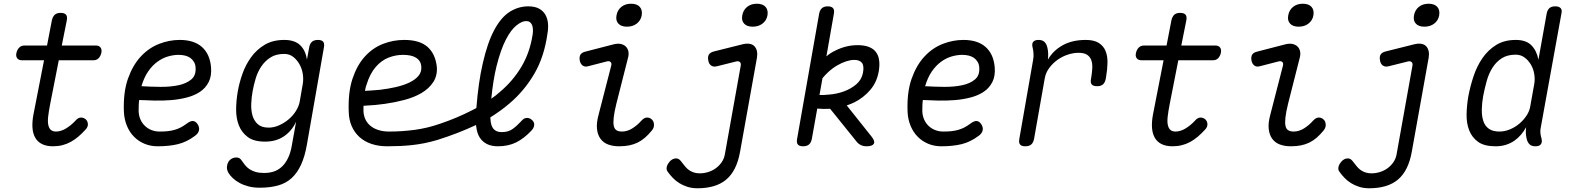

<svg xmlns="http://www.w3.org/2000/svg" viewBox="-20 -774 8440 1029"><path d="M494 -530Q511 -530 519 -519Q527 -508 523 -490Q519 -473 508.5 -462Q498 -451 480 -451H295L249 -217Q241 -176 238 -148.5Q235 -121 239 -103.5Q243 -86 253 -77.5Q263 -69 280 -69Q307 -69 334.5 -86Q362 -103 385 -128Q399 -144 413.5 -144Q428 -144 439 -135Q450 -125 451 -109.5Q452 -94 439 -80Q419 -58 399.5 -41.5Q380 -25 359 -13.5Q338 -2 314.5 4Q291 10 264 10Q229 10 205 -2Q181 -14 168.5 -36.5Q156 -59 154 -90Q152 -121 159 -159L216 -451H98Q80 -451 72 -462Q64 -473 68 -490Q72 -508 83 -519Q94 -530 111 -530H232L258 -665Q263 -686 274 -695.5Q285 -705 305 -705Q325 -705 333.5 -695.5Q342 -686 338 -665L311 -530Z M1038 -110Q1050 -92 1046.5 -75.5Q1043 -59 1025 -46Q981 -13 934 -1.5Q887 10 825 10Q787 10 754.5 -3.5Q722 -17 698 -41.5Q674 -66 660 -100Q646 -134 644 -175Q640 -279 665.5 -351.5Q691 -424 734 -470.5Q777 -517 832 -538.5Q887 -560 943 -560Q1020 -560 1062.5 -522Q1105 -484 1111 -414Q1115 -367 1098.5 -334.5Q1082 -302 1052 -282Q1022 -262 981.5 -251.5Q941 -241 897 -237.5Q853 -234 808.5 -235Q764 -236 726 -238Q724 -225 723.5 -210Q723 -195 723 -178Q724 -153 733 -133Q742 -113 757.5 -98.5Q773 -84 793 -76.5Q813 -69 835 -69Q860 -69 879 -71Q898 -73 915.5 -78Q933 -83 948.5 -91Q964 -99 980 -111Q1000 -126 1013.5 -125.5Q1027 -125 1038 -110ZM738 -312Q787 -309 839.5 -308.5Q892 -308 935.5 -317Q979 -326 1005.5 -348.5Q1032 -371 1028 -414Q1027 -430 1019 -443Q1011 -456 999.5 -464Q988 -472 972 -476Q956 -480 937 -480Q910 -480 880.5 -471.5Q851 -463 823.5 -443Q796 -423 774 -391Q752 -359 738 -312Z M1567 -122Q1555 -96 1538.5 -76.5Q1522 -57 1501 -43Q1480 -29 1455 -22Q1430 -15 1400 -15Q1341 -15 1308 -39.5Q1275 -64 1260 -102.5Q1245 -141 1245.5 -188.5Q1246 -236 1254 -282Q1262 -329 1279 -377.5Q1296 -426 1325.5 -467Q1355 -508 1398.5 -534Q1442 -560 1504 -560Q1559 -560 1588.5 -532Q1618 -504 1625 -454L1637 -520Q1641 -541 1652.5 -550.5Q1664 -560 1684 -560Q1704 -560 1712 -550.5Q1720 -541 1716 -520L1625 0Q1614 64 1593.5 108.5Q1573 153 1543 180.5Q1513 208 1470.5 220Q1428 232 1372 232Q1339 232 1312 225Q1285 218 1264 206.5Q1243 195 1228 181Q1213 167 1204 152Q1199 143 1197 133.5Q1195 124 1197 115Q1198 106 1202 97.5Q1206 89 1212.5 83Q1219 77 1227.5 73.5Q1236 70 1246 70Q1256 70 1262.5 73.5Q1269 77 1275 86Q1283 98 1293 110.5Q1303 123 1317 132.5Q1331 142 1350 147.5Q1369 153 1396 153Q1423 153 1446.5 145.5Q1470 138 1489.5 120.5Q1509 103 1523.5 73.5Q1538 44 1545 0ZM1420 -90Q1448 -90 1476 -102.5Q1504 -115 1527 -134.5Q1550 -154 1565.5 -178.5Q1581 -203 1586 -228L1603 -326Q1607 -351 1602.5 -379Q1598 -407 1584.5 -430.5Q1571 -454 1551 -469.5Q1531 -485 1503 -485Q1459 -485 1429.5 -466Q1400 -447 1380.5 -418Q1361 -389 1350.5 -354Q1340 -319 1334 -286Q1328 -253 1326.5 -218.5Q1325 -184 1333 -155.5Q1341 -127 1361.5 -108.5Q1382 -90 1420 -90Z M2649 10Q2613 10 2589 -2.5Q2565 -15 2551 -37Q2537 -59 2533 -91Q2532 -97 2531 -104Q2433 -58 2324 -24Q2287 -13 2254 -6.5Q2221 0 2189 3.5Q2157 7 2124 8.5Q2091 10 2055 10Q2008 10 1970 -3Q1932 -16 1905.5 -40.5Q1879 -65 1864.5 -99Q1850 -133 1849 -175Q1845 -279 1869 -351.5Q1893 -424 1935 -470.5Q1977 -517 2032 -538.5Q2087 -560 2146 -560Q2229 -560 2271 -523Q2313 -486 2321 -417Q2325 -369 2302 -334Q2279 -299 2239 -275.5Q2199 -252 2147.5 -238.5Q2096 -225 2043 -217.5Q1990 -210 1942 -208Q1935 -208 1928 -207V-178Q1929 -154 1938.5 -134Q1948 -114 1965.5 -99.5Q1983 -85 2008.5 -77Q2034 -69 2065 -69Q2134 -69 2202 -78Q2270 -87 2339 -111Q2428 -141 2510 -183Q2522 -189 2533 -195Q2544 -334 2567 -433Q2592 -544 2628.5 -612.5Q2665 -681 2711.5 -710.5Q2758 -740 2811 -740Q2847 -740 2869.5 -727.5Q2892 -715 2903.5 -694Q2915 -673 2917 -647Q2919 -621 2914 -594Q2897 -470 2843.5 -378.5Q2790 -287 2711 -220Q2663 -179 2608 -145V-141Q2609 -116 2615.5 -99.5Q2622 -83 2635 -74.5Q2648 -66 2670 -66Q2704 -66 2727 -82.5Q2750 -99 2773 -124Q2787 -141 2802 -142Q2817 -143 2830 -132Q2844 -120 2843 -104.5Q2842 -89 2829 -75Q2789 -32 2746.5 -11Q2704 10 2649 10ZM2613 -245Q2638 -262 2660 -282Q2728 -339 2774 -415.5Q2820 -492 2835 -591Q2837 -606 2836 -619Q2835 -632 2831 -641Q2827 -650 2819.5 -655.5Q2812 -661 2799 -661Q2777 -661 2747.5 -637.5Q2718 -614 2690.5 -560.5Q2663 -507 2641 -419Q2623 -346 2613 -245ZM1936 -287Q1976 -289 2018 -293Q2060 -298 2100 -307Q2140 -316 2171.5 -330.5Q2203 -345 2221.5 -366Q2240 -387 2238 -416Q2237 -433 2229.5 -445Q2222 -457 2209 -465Q2196 -473 2178.5 -476.5Q2161 -480 2140 -480Q2101 -480 2063 -465.5Q2025 -451 1994 -415.5Q1963 -380 1945 -322Q1939 -306 1936 -287Z M3132 -419Q3115 -414 3103 -422.5Q3091 -431 3087 -450Q3084 -470 3091 -481.5Q3098 -493 3120 -498L3267 -536Q3290 -542 3306.5 -538.5Q3323 -535 3333.5 -525Q3344 -515 3347.5 -499.5Q3351 -484 3346 -465L3283 -217Q3272 -172 3269 -143.5Q3266 -115 3269.5 -99Q3273 -83 3284 -76Q3295 -69 3313 -69Q3342 -69 3369 -86Q3396 -103 3418 -128Q3433 -144 3447.5 -144Q3462 -144 3472 -135Q3484 -125 3485 -107Q3486 -89 3473 -74Q3455 -52 3436.5 -36Q3418 -20 3397.5 -10Q3377 0 3353 5Q3329 10 3298 10Q3265 10 3239.5 0.5Q3214 -9 3198.5 -30Q3183 -51 3179.5 -83Q3176 -115 3188 -159L3256 -423Q3259 -436 3252 -442Q3245 -448 3233 -445ZM3340 -631Q3309 -631 3294 -647.5Q3279 -664 3284 -691Q3289 -720 3310 -737Q3331 -754 3362 -754Q3394 -754 3409 -737Q3424 -720 3419 -691Q3414 -664 3392.5 -647.5Q3371 -631 3340 -631Z M3950 -423Q3952 -437 3944 -442.5Q3936 -448 3923 -444L3823 -419Q3804 -414 3791.5 -422.5Q3779 -431 3776 -450Q3772 -470 3779.5 -482Q3787 -494 3809 -499L3961 -537Q3983 -542 3998.5 -539Q4014 -536 4023.5 -526Q4033 -516 4036.5 -500.5Q4040 -485 4037 -466L3946 41Q3937 91 3918.5 128Q3900 165 3872 188.5Q3844 212 3805.5 223.5Q3767 235 3718 235Q3688 235 3663.5 227Q3639 219 3620 207Q3601 195 3586 179.5Q3571 164 3559 147Q3554 141 3553 134.5Q3552 128 3553 123Q3554 115 3558.5 107Q3563 99 3569.5 91.5Q3576 84 3584.5 79.5Q3593 75 3603 75Q3614 75 3622 82Q3630 89 3635 97Q3644 109 3653.5 120Q3663 131 3674 138.5Q3685 146 3699 150.5Q3713 155 3730 155Q3753 155 3775.5 148Q3798 141 3816.5 127.5Q3835 114 3848 95Q3861 76 3865 52ZM4014 -631Q3983 -631 3968 -647.5Q3953 -664 3958 -691Q3963 -720 3984 -737Q4005 -754 4036 -754Q4068 -754 4083 -737Q4098 -720 4093 -691Q4088 -664 4066.5 -647.5Q4045 -631 4014 -631Z M4651 -42Q4671 -17 4663 -3.5Q4655 10 4625 10Q4607 10 4593.5 3.5Q4580 -3 4570 -16L4429 -191Q4394 -189 4360 -192L4331 -30Q4327 -9 4315.5 0.5Q4304 10 4284 10Q4264 10 4256 0.5Q4248 -9 4252 -30L4370 -700Q4374 -721 4385.5 -730.5Q4397 -740 4416 -740Q4436 -740 4444.5 -730.5Q4453 -721 4449 -700L4409 -472Q4430 -490 4453 -501Q4513 -532 4576 -532Q4612 -532 4636.5 -522.5Q4661 -513 4674.5 -495Q4688 -477 4691.5 -451.5Q4695 -426 4690 -394Q4680 -334 4644 -292Q4608 -250 4558 -225Q4539 -216 4518 -209ZM4388 -355 4372 -265Q4396 -264 4422 -267Q4464 -270 4502.5 -284Q4541 -298 4569.5 -322.5Q4598 -347 4605 -384Q4612 -421 4599.5 -437Q4587 -453 4558 -453Q4539 -453 4515.5 -445.5Q4492 -438 4467 -423.5Q4442 -409 4418 -387Q4402 -372 4388 -355Z M5238 -110Q5250 -92 5246.5 -75.5Q5243 -59 5225 -46Q5181 -13 5134 -1.5Q5087 10 5025 10Q4987 10 4954.5 -3.5Q4922 -17 4898 -41.5Q4874 -66 4860 -100Q4846 -134 4844 -175Q4840 -279 4865.5 -351.5Q4891 -424 4934 -470.5Q4977 -517 5032 -538.5Q5087 -560 5143 -560Q5220 -560 5262.5 -522Q5305 -484 5311 -414Q5315 -367 5298.5 -334.5Q5282 -302 5252 -282Q5222 -262 5181.5 -251.5Q5141 -241 5097 -237.5Q5053 -234 5008.5 -235Q4964 -236 4926 -238Q4924 -225 4923.5 -210Q4923 -195 4923 -178Q4924 -153 4933 -133Q4942 -113 4957.5 -98.5Q4973 -84 4993 -76.5Q5013 -69 5035 -69Q5060 -69 5079 -71Q5098 -73 5115.5 -78Q5133 -83 5148.5 -91Q5164 -99 5180 -111Q5200 -126 5213.5 -125.5Q5227 -125 5238 -110ZM4938 -312Q4987 -309 5039.5 -308.5Q5092 -308 5135.5 -317Q5179 -326 5205.5 -348.5Q5232 -371 5228 -414Q5227 -430 5219 -443Q5211 -456 5199.5 -464Q5188 -472 5172 -476Q5156 -480 5137 -480Q5110 -480 5080.5 -471.5Q5051 -463 5023.5 -443Q4996 -423 4974 -391Q4952 -359 4938 -312Z M5475 10Q5455 10 5447 0.5Q5439 -9 5443 -30L5517 -454Q5520 -470 5519 -487Q5518 -504 5514 -520Q5509 -540 5517.5 -550Q5526 -560 5546 -560Q5566 -560 5577 -550Q5588 -540 5593 -520Q5597 -504 5597.5 -487.5Q5598 -471 5596 -454Q5623 -502 5674.5 -531Q5726 -560 5799 -560Q5843 -560 5868.5 -544Q5894 -528 5905 -501Q5916 -474 5915.5 -438.5Q5915 -403 5908 -363L5906 -351Q5902 -331 5891 -321.5Q5880 -312 5860 -312Q5839 -312 5831 -321.5Q5823 -331 5827 -351L5829 -363Q5833 -387 5834 -410.5Q5835 -434 5828.5 -452Q5822 -470 5806 -480.5Q5790 -491 5760 -491Q5733 -491 5703.5 -481.5Q5674 -472 5648.5 -454Q5623 -436 5603.5 -410Q5584 -384 5579 -353L5522 -30Q5518 -9 5506.5 0.5Q5495 10 5475 10Z M6494 -530Q6511 -530 6519 -519Q6527 -508 6523 -490Q6519 -473 6508.5 -462Q6498 -451 6480 -451H6295L6249 -217Q6241 -176 6238 -148.5Q6235 -121 6239 -103.5Q6243 -86 6253 -77.5Q6263 -69 6280 -69Q6307 -69 6334.5 -86Q6362 -103 6385 -128Q6399 -144 6413.5 -144Q6428 -144 6439 -135Q6450 -125 6451 -109.5Q6452 -94 6439 -80Q6419 -58 6399.5 -41.5Q6380 -25 6359 -13.5Q6338 -2 6314.5 4Q6291 10 6264 10Q6229 10 6205 -2Q6181 -14 6168.5 -36.5Q6156 -59 6154 -90Q6152 -121 6159 -159L6216 -451H6098Q6080 -451 6072 -462Q6064 -473 6068 -490Q6072 -508 6083 -519Q6094 -530 6111 -530H6232L6258 -665Q6263 -686 6274 -695.5Q6285 -705 6305 -705Q6325 -705 6333.5 -695.5Q6342 -686 6338 -665L6311 -530Z M6732 -419Q6715 -414 6703 -422.5Q6691 -431 6687 -450Q6684 -470 6691 -481.5Q6698 -493 6720 -498L6867 -536Q6890 -542 6906.5 -538.5Q6923 -535 6933.5 -525Q6944 -515 6947.5 -499.5Q6951 -484 6946 -465L6883 -217Q6872 -172 6869 -143.5Q6866 -115 6869.5 -99Q6873 -83 6884 -76Q6895 -69 6913 -69Q6942 -69 6969 -86Q6996 -103 7018 -128Q7033 -144 7047.5 -144Q7062 -144 7072 -135Q7084 -125 7085 -107Q7086 -89 7073 -74Q7055 -52 7036.5 -36Q7018 -20 6997.5 -10Q6977 0 6953 5Q6929 10 6898 10Q6865 10 6839.5 0.5Q6814 -9 6798.5 -30Q6783 -51 6779.5 -83Q6776 -115 6788 -159L6856 -423Q6859 -436 6852 -442Q6845 -448 6833 -445ZM6940 -631Q6909 -631 6894 -647.5Q6879 -664 6884 -691Q6889 -720 6910 -737Q6931 -754 6962 -754Q6994 -754 7009 -737Q7024 -720 7019 -691Q7014 -664 6992.5 -647.5Q6971 -631 6940 -631Z M7550 -423Q7552 -437 7544 -442.5Q7536 -448 7523 -444L7423 -419Q7404 -414 7391.5 -422.5Q7379 -431 7376 -450Q7372 -470 7379.5 -482Q7387 -494 7409 -499L7561 -537Q7583 -542 7598.5 -539Q7614 -536 7623.5 -526Q7633 -516 7636.5 -500.5Q7640 -485 7637 -466L7546 41Q7537 91 7518.5 128Q7500 165 7472 188.5Q7444 212 7405.5 223.5Q7367 235 7318 235Q7288 235 7263.5 227Q7239 219 7220 207Q7201 195 7186 179.5Q7171 164 7159 147Q7154 141 7153 134.5Q7152 128 7153 123Q7154 115 7158.5 107Q7163 99 7169.5 91.5Q7176 84 7184.5 79.5Q7193 75 7203 75Q7214 75 7222 82Q7230 89 7235 97Q7244 109 7253.5 120Q7263 131 7274 138.5Q7285 146 7299 150.5Q7313 155 7330 155Q7353 155 7375.5 148Q7398 141 7416.5 127.5Q7435 114 7448 95Q7461 76 7465 52ZM7614 -631Q7583 -631 7568 -647.5Q7553 -664 7558 -691Q7563 -720 7584 -737Q7605 -754 7636 -754Q7668 -754 7683 -737Q7698 -720 7693 -691Q7688 -664 7666.5 -647.5Q7645 -631 7614 -631Z M8238 -93Q8234 -77 8235.5 -61.5Q8237 -46 8242 -30Q8246 -10 8237.5 0Q8229 10 8209 10Q8189 10 8178 0Q8167 -10 8162 -30Q8158 -46 8157.5 -60.5Q8157 -75 8159 -92Q8147 -70 8131 -51.5Q8115 -33 8095.5 -19.5Q8076 -6 8051 2Q8026 10 7995 10Q7935 10 7902 -13.5Q7869 -37 7854 -75.5Q7839 -114 7840 -161.5Q7841 -209 7849 -256Q7859 -310 7877 -364.5Q7895 -419 7925 -462.5Q7955 -506 7998.5 -533Q8042 -560 8104 -560Q8159 -560 8187.5 -531Q8216 -502 8225 -454L8269 -700Q8273 -721 8284 -730.5Q8295 -740 8315 -740Q8335 -740 8344 -730.5Q8353 -721 8348 -700ZM8016 -69Q8044 -69 8072 -80.5Q8100 -92 8122.5 -111Q8145 -130 8161 -154Q8177 -178 8181 -203L8203 -326Q8207 -351 8202.5 -378Q8198 -405 8184.5 -428Q8171 -451 8150.5 -466Q8130 -481 8103 -481Q8059 -481 8029 -462Q7999 -443 7979 -411.5Q7959 -380 7948 -340.5Q7937 -301 7929 -260Q7922 -221 7921.5 -186Q7921 -151 7930 -124.5Q7939 -98 7960 -83.5Q7981 -69 8016 -69Z"/></svg>

Font: Maple Mono Light
Style: Italic
Weight: 300
Italic angle: -10°
Monospace: yes
Designer: subframe7536
Version: Version 7.000